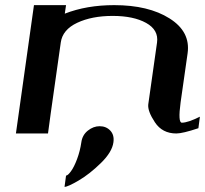

<svg xmlns="http://www.w3.org/2000/svg" viewBox="-20 -520 799 748"><path d="M237.3 -500 232.4 -466.8Q317.4 -500 424.8 -500Q558.6 -500 640.6 -448.2Q722.7 -396.5 710.9 -312.5L683.6 -121.1Q672.9 -42 688.5 -42Q711.9 -42 758.8 -65.4L752.9 -20.5Q691.4 0 667 0Q612.3 0 583.5 -43.5Q554.7 -86.9 557.6 -113.3L591.8 -354.5Q598.6 -403.3 549.3 -430.7Q500 -458 418.9 -458Q337.9 -458 280.8 -431.2Q223.6 -404.3 216.8 -354.5L177.7 -79.1L167 0H42L112.3 -500ZM368.2 -28.3Q393.6 -28.3 409.7 -11.2Q425.8 5.9 421.9 34.2Q417 72.3 373 115.2Q329.1 158.2 286.6 183.1Q244.1 208 231.4 208L237.3 164.1Q244.1 164.1 256.3 147.5Q268.6 130.9 280.3 99.6Q292 68.4 296.9 34.2Q300.8 5.9 322.3 -11.2Q343.8 -28.3 368.2 -28.3Z"/></svg>

Font: okolaks
Style: BoldItalic
Weight: 600
Width: 8
Italic angle: -8°
Version: Version 000.6.0